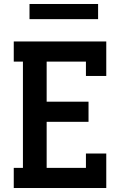

<svg xmlns="http://www.w3.org/2000/svg" viewBox="-20 -943 640 963"><path d="M49 0V-101H95V-634H49V-735H513V-562H411V-634H214V-433H424V-332H214V-101H411V-173H513V0ZM128 -847V-923H472V-847Z"/></svg>

Font: Iosevka Etoile
Style: Bold
Weight: 700
Designer: Belleve Invis
Foundry: Belleve Invis
Version: Version 28.1.0; ttfautohint (v1.8.4)